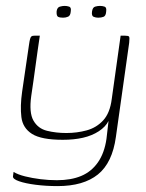

<svg xmlns="http://www.w3.org/2000/svg" viewBox="-20 -520 495 651"><path d="M175 111Q136 111 101 106.5Q66 102 44.5 94.5Q23 87 24 78L26 63Q41 72 65 78Q89 84 117 87.5Q145 91 173 91Q221 91 255.5 76.5Q290 62 312 30.5Q334 -1 341 -49L348 -110Q338 -90 315 -75Q292 -60 261.5 -53Q231 -46 193 -46Q120 -46 88.5 -66Q57 -86 52.5 -123Q48 -160 55 -209L78 -366Q80 -381 82 -388Q84 -395 87 -397Q90 -399 97 -399H115Q111 -373 107.5 -347.5Q104 -322 100.5 -297Q97 -272 93.5 -246.5Q90 -221 86 -195Q78 -138 93.5 -111Q109 -84 139.5 -76.5Q170 -69 205 -69Q241 -69 274 -78Q307 -87 330 -112Q353 -137 359 -185L389 -399H404Q415 -399 417.5 -396Q420 -393 418 -375L373 -56Q361 32 312 71.5Q263 111 175 111ZM313 -460Q305 -460 297.5 -463Q290 -466 292 -481Q294 -495 302.5 -497.5Q311 -500 319 -500Q327 -500 334.5 -497.5Q342 -495 340 -481Q339 -466 331 -463Q323 -460 313 -460ZM194 -460Q183 -460 177 -463Q171 -466 172 -482Q174 -495 183 -497.5Q192 -500 199 -500Q207 -500 214.5 -497.5Q222 -495 220 -482Q219 -467 211 -463.5Q203 -460 194 -460Z"/></svg>

Font: Genos ExtraLight
Style: Italic
Weight: 250
Italic angle: -8°
Designer: Robert E. Leuschke
Foundry: Robert E. Leuschke
Version: Version 1.010